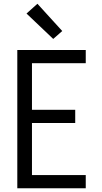

<svg xmlns="http://www.w3.org/2000/svg" viewBox="-20 -1001 540 1021"><path d="M72 0V-735H436V-665H150V-417H380V-347H150V-70H436V0ZM263 -794 121 -929 179 -981 311 -836Z"/></svg>

Font: Iosevka SS04
Style: Regular
Weight: 400
Monospace: yes
Designer: Belleve Invis
Foundry: Belleve Invis
Version: Version 19.0.0; ttfautohint (v1.8.4)